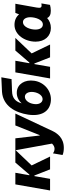

<svg xmlns="http://www.w3.org/2000/svg" viewBox="930 -1700 976 2876"><g transform="rotate(-90 1418.0 -262.0)"><path d="M3 0H177L218 -235H227L319 0H511L378 -276L610 -520H421L241 -310H231L268 -520H94Z M642 206C793 206 861 104 894 36L1155 -520H977L832 -156H826L784 -520H605L705 29C679 57 651 67 628 67C596 67 576 55 559 43L534 187C562 201 606 206 642 206Z M1346 12C1497 24 1625 -89 1646 -236C1668 -379 1596 -490 1482 -498C1414 -503 1355 -477 1308 -426C1329 -502 1372 -556 1456 -567C1505 -573 1593 -571 1671 -577L1698 -730C1627 -726 1536 -724 1479 -720C1268 -704 1168 -519 1139 -329C1109 -131 1186 -1 1346 12ZM1366 -112C1315 -116 1287 -171 1298 -242C1309 -324 1359 -381 1412 -377C1458 -374 1488 -320 1477 -245C1466 -169 1421 -108 1366 -112Z M1681 0H1855L1896 -235H1905L1997 0H2189L2056 -276L2288 -520H2099L1919 -310H1909L1946 -520H1772Z M2695 11C2727 11 2759 6 2783 -1L2805 -130C2796 -128 2786 -127 2776 -127C2740 -127 2734 -145 2743 -201L2800 -520H2663C2656 -506 2648 -484 2641 -464C2606 -507 2553 -533 2484 -533C2335 -533 2232 -379 2232 -216C2232 -80 2315 12 2437 12C2498 12 2547 -9 2586 -44C2602 -8 2636 11 2695 11ZM2526 -406C2563 -406 2598 -370 2598 -296C2598 -225 2565 -108 2489 -108C2441 -108 2413 -152 2413 -220C2413 -292 2448 -406 2526 -406Z"/></g></svg>

Font: Fixel Text 20240404 ExtraBold
Style: Italic
Weight: 800
Width: 4
Italic angle: -10°
Designer: AlfaBravo + MacPaw
Foundry: Kyrylo Tkachov, Marchela Mozhyna, Serhii Makarenko, Maria Weinstein, Zakhar Kryvoshyya
Version: Version 1.211;Glyphs 3.2 (3225)